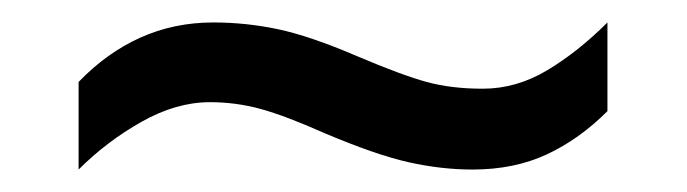

<svg xmlns="http://www.w3.org/2000/svg" viewBox="-20 -438 612 171"><path d="M270 -319Q234 -335 212 -341Q190 -347 167 -347Q137 -347 106 -329.5Q75 -312 50 -287V-365Q75 -391 105 -404.5Q135 -418 170 -418Q199 -418 227.5 -412Q256 -406 298 -388Q338 -371 360 -365Q382 -359 410 -359Q440 -359 467.5 -375.5Q495 -392 521 -418V-339Q496 -314 467 -300.5Q438 -287 401 -287Q373 -287 344 -293.5Q315 -300 270 -319Z"/></svg>

Font: Noto Sans Tamil
Style: Regular
Weight: 400
Designer: Jelle Bosma - Monotype Design Team
Foundry: Monotype Imaging Inc.
Version: Version 2.003